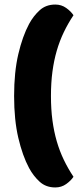

<svg xmlns="http://www.w3.org/2000/svg" viewBox="-20 -688 345 844"><path d="M42 -266Q42 -371 60.5 -450Q79 -529 108 -583Q127 -618 154.5 -643Q182 -668 223 -668Q250 -668 271 -653Q292 -638 303 -621Q279 -585 260.5 -546.5Q242 -508 229.5 -465Q217 -422 210.5 -373Q204 -324 204 -266Q204 -208 210.5 -159Q217 -110 229.5 -67Q242 -24 260.5 14.5Q279 53 303 89Q292 106 271 121Q250 136 223 136Q182 136 154.5 111Q127 86 108 51Q79 -3 60.5 -82Q42 -161 42 -266Z"/></svg>

Font: Baloo Tamma
Style: Regular
Weight: 400
Designer: Divya Kowshik and Ek Type
Foundry: Ek Type
Version: Version 1.007;PS 1.000;hotconv 1.0.88;makeotf.lib2.5.647800